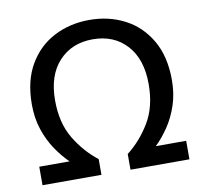

<svg xmlns="http://www.w3.org/2000/svg" viewBox="-79 -794 938 879"><g transform="rotate(-10 390.5 -354.0)"><path d="M49 0V-86H190Q158 -117 129.5 -159Q101 -201 83 -254.5Q65 -308 65 -372Q65 -482 109 -557Q153 -632 227 -670Q301 -708 391 -708Q481 -708 554.5 -670Q628 -632 672 -557Q716 -482 716 -372Q716 -308 698 -254.5Q680 -201 651.5 -159Q623 -117 591 -86H732V0H458V-73Q521 -122 564.5 -194.5Q608 -267 608 -372Q608 -488 548.5 -553Q489 -618 391 -618Q293 -618 233 -553Q173 -488 173 -372Q173 -267 216.5 -194.5Q260 -122 323 -73V0Z"/></g></svg>

Font: Ubuntu Sans Medium
Style: Regular
Weight: 500
Designer: Dalton Maag Ltd
Foundry: Dalton Maag Ltd
Version: Version 1.006; ttfautohint (v1.8.4.7-5d5b)